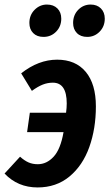

<svg xmlns="http://www.w3.org/2000/svg" viewBox="-50 -808 480 843"><path d="M371 -341Q371 -243 342 -162Q313 -81 255 -33Q197 15 115 15Q28 15 -30 -46L38 -120Q57 -103 75 -95Q93 -87 116 -87Q155 -87 185.5 -120Q216 -153 229 -228H69L81 -313H240Q243 -334 243 -354Q243 -445 182 -445Q159 -445 137.5 -436.5Q116 -428 90 -409L43 -486Q119 -546 201 -546Q282 -546 326.5 -492.5Q371 -439 371 -341ZM79 -707Q79 -742 102 -765Q125 -788 156 -788Q185 -788 202 -771Q219 -754 219 -726Q219 -692 196.5 -669Q174 -646 141 -646Q112 -646 95.5 -663Q79 -680 79 -707ZM271 -707Q271 -742 293.5 -765Q316 -788 348 -788Q376 -788 393 -771Q410 -754 410 -726Q410 -692 387.5 -669Q365 -646 333 -646Q304 -646 287.5 -663Q271 -680 271 -707Z"/></svg>

Font: Fira Sans Compressed SemiBold
Style: Italic
Weight: 600
Width: 1
Italic angle: -8°
Designer: bBox Type GmbH & Carrois Corporate GbR & Edenspiekermann AG
Foundry: bBox Type GmbH & Carrois Corporate GbR & Edenspiekermann AG
Version: Version 4.301